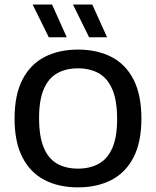

<svg xmlns="http://www.w3.org/2000/svg" viewBox="-20 -822 690 850"><path d="M325 7.5Q240.5 7.5 177.5 -25Q114.5 -57.5 79.5 -125Q44.5 -192.5 44.5 -297Q44.5 -402 79.5 -469.8Q114.5 -537.5 177.8 -570Q241 -602.5 325 -602.5Q410 -602.5 473.2 -570Q536.5 -537.5 571.2 -469.8Q606 -402 606 -297Q606 -192.5 571 -125Q536 -57.5 472.8 -25Q409.5 7.5 325 7.5ZM325 -75.5Q378.5 -75.5 417.5 -97.2Q456.5 -119 477.5 -167.2Q498.5 -215.5 498.5 -295Q498.5 -377 477.2 -426.5Q456 -476 417 -497.8Q378 -519.5 325 -519.5Q272.5 -519.5 233.8 -498Q195 -476.5 174 -428Q153 -379.5 153 -300Q153 -217.5 173.8 -168.2Q194.5 -119 233.2 -97.2Q272 -75.5 325 -75.5ZM374.5 -657 303 -802H388.5L454 -657ZM196 -657 124.5 -802H210.5L275.5 -657Z"/></svg>

Font: Encode Sans SC Condensed Thin Medium
Style: Regular
Weight: 500
Version: Version 3.002